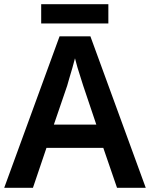

<svg xmlns="http://www.w3.org/2000/svg" viewBox="-20 -889 711 909"><path d="M534 0 469 -189H200L136 0H0L262 -717H408L670 0ZM374 -483Q370 -497 362 -521Q354 -545 346.5 -570.5Q339 -596 335 -613Q330 -593 322.5 -567Q315 -541 308 -518Q301 -495 298 -483L235 -299H436ZM493 -869V-778H175V-869Z"/></svg>

Font: Noto Sans Tamil SemiBold
Style: Regular
Weight: 600
Designer: Jelle Bosma - Monotype Design Team
Foundry: Monotype Imaging Inc.
Version: Version 2.004; ttfautohint (v1.8.4.7-5d5b)